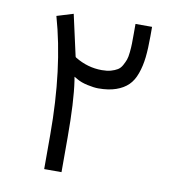

<svg xmlns="http://www.w3.org/2000/svg" viewBox="-73 -689 681 752"><g transform="rotate(10 267.5 -313.0)"><path d="M307.1 -422.9Q327.6 -422.9 343 -427.2Q358.4 -431.6 368.9 -438Q379.4 -444.3 386.5 -457.3Q393.6 -470.2 397.5 -481Q401.4 -491.7 403.3 -511.7Q405.3 -531.7 405.5 -545.7Q405.8 -559.6 405.8 -585V-624H471.7V-586.9Q471.7 -537.6 467.8 -502.4Q463.9 -467.3 453.1 -437Q442.4 -406.7 423.8 -388.7Q405.3 -370.6 376 -360.4Q346.7 -350.1 305.7 -350.1Q288.6 -350.1 262.7 -355.7Q236.8 -361.3 220.2 -371.1L206.5 -378.9L209 -363.8Q221.2 -283.2 221.2 -139.2V-2H152.3V-139.2Q152.3 -401.4 95.2 -601.1L160.6 -621.1L196.8 -458.5L197.8 -455.6L200.2 -453.6Q250.5 -422.9 307.1 -422.9Z"/></g></svg>

Font: Shabnam Light WOL
Style: Light-WOL
Weight: 300
Foundry: DejaVu fonts team - Redesigned by Saber Rastikerdar - Based on Vazir font
Version: Version 5.0.0